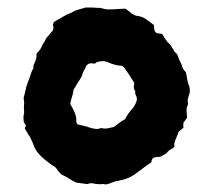

<svg xmlns="http://www.w3.org/2000/svg" viewBox="-20 -504 568 511"><path d="M484 -273Q487 -261 483 -251Q481 -246 480 -241Q479 -236 480 -231Q481 -230 480.5 -228.5Q480 -227 480 -225Q476 -217 476.5 -208Q477 -199 478 -191L468 -177V-164Q466 -162 463 -159.5Q460 -157 455 -153Q453 -146 449.5 -138Q446 -130 444 -123V-113Q440 -109 434 -106Q428 -103 424 -97Q420 -94 416 -92Q412 -90 407 -87Q405 -86 402.5 -86.5Q400 -87 398 -86Q383 -86 383 -72Q372 -65 361.5 -57Q351 -49 340 -41Q323 -28 296 -23Q287 -22 279 -18.5Q271 -15 262 -13Q260 -13 257 -14Q254 -15 252 -14Q240 -13 227 -16Q223 -17 219 -16Q215 -15 212 -14Q205 -15 198 -16Q191 -17 183 -18Q174 -22 166.5 -27Q159 -32 151 -36Q145 -38 140 -43Q135 -48 132 -53Q131 -55 129.5 -56.5Q128 -58 126 -60Q123 -62 120 -63.5Q117 -65 114 -68Q98 -79 85.5 -92Q73 -105 67 -124Q62 -137 55 -147Q53 -151 50.5 -154.5Q48 -158 46 -162Q47 -164 49 -170Q47 -173 45 -176Q43 -179 43 -183Q43 -186 42.5 -189.5Q42 -193 43 -197Q45 -204 44 -211Q43 -218 44 -225Q45 -231 43.5 -238Q42 -245 45 -251Q47 -258 48 -264Q49 -270 51 -276Q53 -282 55 -287.5Q57 -293 59 -298Q61 -304 63 -310Q65 -316 69 -323Q69 -325 69 -328Q69 -331 70 -332Q74 -340 76 -347Q78 -354 77 -361Q81 -366 84 -369Q87 -372 89 -376Q91 -381 93.5 -385.5Q96 -390 99 -394Q102 -402 108 -408Q112 -413 115 -416.5Q118 -420 120 -422Q123 -428 122 -432.5Q121 -437 121 -440Q123 -445 124 -446Q127 -447 129.5 -449Q132 -451 135 -452Q143 -457 152 -462Q161 -467 170 -470Q179 -476 188.5 -478.5Q198 -481 208 -484Q216 -484 224 -484Q232 -484 239 -483H248Q259 -479 270.5 -479Q282 -479 293 -480Q298 -480 303.5 -480.5Q309 -481 314 -481Q319 -477 322.5 -474.5Q326 -472 330 -468Q333 -467 336 -465Q339 -463 343 -462Q357 -461 368.5 -453Q380 -445 390 -437Q390 -435 390 -431.5Q390 -428 391 -425Q391 -420 397 -416Q400 -415 404 -415Q408 -415 412 -413Q414 -409 417.5 -404Q421 -399 424 -394Q428 -390 432 -386Q436 -382 438 -377Q440 -375 441.5 -372Q443 -369 444 -367Q447 -364 450 -361Q453 -358 454 -353Q456 -346 460 -339Q464 -332 466 -324Q467 -321 469.5 -318Q472 -315 475 -311Q477 -302 478.5 -292Q480 -282 484 -273ZM344 -237Q345 -244 342 -249.5Q339 -255 340 -261Q340 -263 337 -266Q336 -268 336 -274Q337 -276 337 -279.5Q337 -283 337 -284Q330 -295 324 -304.5Q318 -314 311 -323Q311 -325 309 -325.5Q307 -326 305 -329Q288 -329 268 -338Q256 -344 239 -339Q238 -339 236.5 -338Q235 -337 233 -335H228Q212 -338 207 -323Q205 -319 202.5 -314.5Q200 -310 199 -305Q198 -301 195 -296.5Q192 -292 190 -288Q186 -283 183 -277Q180 -271 176 -266Q175 -256 171.5 -246Q168 -236 167 -227Q170 -222 173 -216.5Q176 -211 178 -206Q184 -193 183 -181Q183 -179 184 -177Q185 -175 186 -173Q195 -171 203.5 -169Q212 -167 220 -164Q227 -162 234 -161Q241 -160 248 -163H251Q259 -161 266.5 -162.5Q274 -164 283 -166Q290 -171 297.5 -177Q305 -183 313 -187Q320 -201 330 -212Q340 -223 344 -237Z"/></svg>

Font: Darumadrop One
Style: Regular
Weight: 400
Version: Version 1.000